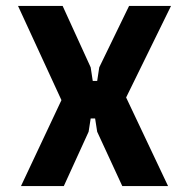

<svg xmlns="http://www.w3.org/2000/svg" viewBox="-20 -630 640 650"><path d="M51 0 188 -291 41 -610H192L287 -402L294 -356H309L316 -402L417 -610H559L407 -300L549 0H394L309 -184L302 -229H287L280 -184L196 0Z"/></svg>

Font: Martian Mono Condensed SemiBold
Style: Regular
Weight: 600
Width: 3
Designer: Roman Shamin
Foundry: Evil Martians
Version: Version 1.000